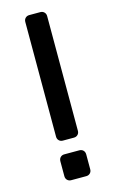

<svg xmlns="http://www.w3.org/2000/svg" viewBox="-111 -744 467 789"><g transform="rotate(-15 122.5 -350.0)"><path d="M99 -166Q89 -166 82.5 -172.5Q76 -179 76 -189V-677Q76 -687 82.5 -693.5Q89 -700 99 -700H146Q156 -700 162.5 -693.5Q169 -687 169 -677V-189Q169 -179 162.5 -172.5Q156 -166 146 -166ZM90 0Q80 0 73.5 -6.5Q67 -13 67 -23V-86Q67 -97 73.5 -103.5Q80 -110 90 -110H154Q164 -110 170.5 -103.5Q177 -97 177 -86V-23Q177 -13 170.5 -6.5Q164 0 154 0Z"/></g></svg>

Font: Rubik Light
Style: Regular
Weight: 400
Version: Version 2.101